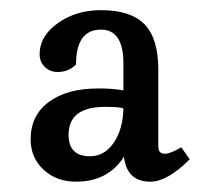

<svg xmlns="http://www.w3.org/2000/svg" viewBox="-20 -682 400 376"><path d="M114.3 -418Q114.3 -472.7 185.5 -472.7Q214.8 -472.7 221.7 -469.7Q220.7 -428.7 202.6 -402.3Q184.6 -376 156.2 -376Q114.3 -376 114.3 -418ZM222.7 -375Q228.5 -326.2 274.4 -326.2Q307.6 -326.2 351.6 -370.1L335 -393.6Q313.5 -380.9 302.7 -380.9Q290 -380.9 290 -395.5V-545.9Q290 -606.4 263.2 -634.3Q236.3 -662.1 177.7 -662.1Q128.9 -662.1 93.3 -636.7Q57.6 -611.3 57.6 -576.2Q57.6 -560.5 67.9 -550.8Q78.1 -541 92.8 -541Q114.3 -541 128.9 -555.7Q128.9 -624 177.7 -624Q221.7 -624 221.7 -557.6V-504.9Q203.1 -508.8 172.9 -508.8Q111.3 -508.8 75.7 -482.4Q40 -456.1 40 -409.2Q40 -373 65.4 -349.6Q90.8 -326.2 128.9 -326.2Q191.4 -326.2 222.7 -375Z"/></svg>

Font: Kurale
Style: Regular
Weight: 400
Version: 1.0; ttfautohint (v1.3)